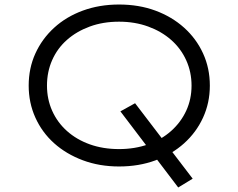

<svg xmlns="http://www.w3.org/2000/svg" viewBox="-20 -727 1055 850"><path d="M769 103 513 -234 578 -270 833 64ZM507 10Q420 10 346.5 -17.5Q273 -45 219.5 -93Q166 -141 136.5 -206.5Q107 -272 107 -348Q107 -425 136.5 -490Q166 -555 219.5 -604Q273 -653 346.5 -680Q420 -707 507 -707Q595 -707 668 -680Q741 -653 795 -604.5Q849 -556 879 -490.5Q909 -425 909 -348Q909 -272 879 -206.5Q849 -141 795 -92.5Q741 -44 668 -17Q595 10 507 10ZM507 -67Q577 -67 636 -88Q695 -109 738 -147.5Q781 -186 804.5 -237Q828 -288 828 -348Q828 -408 804.5 -460Q781 -512 738 -550Q695 -588 636 -609.5Q577 -631 507 -631Q436 -631 377.5 -609.5Q319 -588 276.5 -550.5Q234 -513 211 -461Q188 -409 188 -348Q188 -288 211 -236.5Q234 -185 276.5 -147Q319 -109 377.5 -88Q436 -67 507 -67Z"/></svg>

Font: Lexend Peta Light
Style: Regular
Weight: 300
Version: Version 1.007